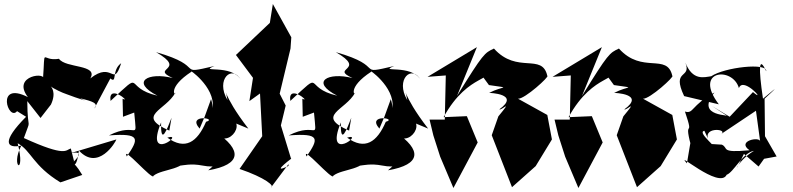

<svg xmlns="http://www.w3.org/2000/svg" viewBox="-20 -844 3954 957"><path d="M182 -256 234 -323C292 -447 117 -433 403 -343L209 -435C301 -340 499 -357 450 -303L530 -453C565 -424 535 -495 584 -529C543 -403 544 -543 430 -453C472 -524 307 -503 274 -551C182 -535 207 -621 194 -446C222 -488 35 -470 119 -360C-45 -443 22 -236 65 -290L110 -262C-14 -137 12 -103 86 -118C29 -9 111 36 68 -130C136 -93 143 -19 281 65L390 28C328 -75 359 32 373 -94C469 11 557 -136 560 -149L313 -75C438 -112 323 -16 349 -41L333 -104C307 -97 312 -59 99 -156C139 -270 117 -173 116 -340Z M593 -262 649 -283C663 -127 667 -242 523 -169C680 -181 674 -154 612 -64C584 -127 745 62 745 32C791 -5 911 6 917 -74C830 23 876 -41 988 -19C1132 10 1134 -105 1018 5C1185 -24 1188 -96 1054 -187C1112 -80 1243 -266 1083 -259L1218 -203C1083 -377 1100 -432 1114 -345C1052 -449 1138 -525 1181 -445C1136 -527 963 -479 1049 -515C848 -468 1017 -511 758 -584C917 -492 725 -507 841 -455C719 -486 628 -437 765 -367C589 -407 706 -503 531 -341C518 -431 638 -328 591 -352ZM1000 -262 975 -203C909 -278 1069 -254 1007 -237C963 -135 903 -94 814 -158C907 -186 698 -26 783 -234C780 -113 813 -200 835 -257L824 -193C653 -268 807 -294 854 -382C854 -361 812 -407 935 -487C911 -506 1054 -414 1040 -306C1015 -298 1056 -267 1032 -350Z M1418 -17C1313 33 1459 -74 1431 -52L1380 -219L1404 -318L1374 -377L1428 -602L1432 -658L1340 -824L1325 -730L1156 -570L1241 -456L1223 -340L1276 -378L1287 -165L1174 -2C1303 42 1351 84 1331 90L1418 -26Z M1489 -262 1545 -283C1559 -127 1563 -242 1419 -169C1576 -181 1570 -154 1508 -64C1480 -127 1641 62 1641 32C1687 -5 1807 6 1813 -74C1726 23 1772 -41 1884 -19C2028 10 2030 -105 1914 5C2081 -24 2084 -96 1950 -187C2008 -80 2139 -266 1979 -259L2114 -203C1979 -377 1996 -432 2010 -345C1948 -449 2034 -525 2077 -445C2032 -527 1859 -479 1945 -515C1744 -468 1913 -511 1654 -584C1813 -492 1621 -507 1737 -455C1615 -486 1524 -437 1661 -367C1485 -407 1602 -503 1427 -341C1414 -431 1534 -328 1487 -352ZM1896 -262 1871 -203C1805 -278 1965 -254 1903 -237C1859 -135 1799 -94 1710 -158C1803 -186 1594 -26 1679 -234C1676 -113 1709 -200 1731 -257L1720 -193C1549 -268 1703 -294 1750 -382C1750 -361 1708 -407 1831 -487C1807 -506 1950 -414 1936 -306C1911 -298 1952 -267 1928 -350Z M2417 -420C2533 -402 2489 -418 2418 -381C2418 -381 2576 -377 2469 -299C2479 -291 2540 -356 2464 -264L2431 -170L2532 89L2650 -16L2731 -149L2708 -271L2562 -352C2595 -349 2722 -465 2708 -466C2682 -582 2558 -473 2442 -602C2395 -580 2389 -578 2258 -366L2357 -609L2111 -461L2202 -468L2197 -248H2121L2140 -169L2174 -63L2240 93L2361 -134L2307 -265L2191 -260C2317 -491 2468 -437 2363 -494Z M3040 -420C3156 -402 3112 -418 3041 -381C3041 -381 3199 -377 3092 -299C3102 -291 3163 -356 3087 -264L3054 -170L3155 89L3273 -16L3354 -149L3331 -271L3185 -352C3218 -349 3345 -465 3331 -466C3305 -582 3181 -473 3065 -602C3018 -580 3012 -578 2881 -366L2980 -609L2734 -461L2825 -468L2820 -248H2744L2763 -169L2797 -63L2863 93L2984 -134L2930 -265L2814 -260C2940 -491 3091 -437 2986 -494Z M3851 -64 3793 -165 3791 -352C3831 -389 3883 -436 3783 -352C3760 -506 3762 -570 3799 -489C3806 -533 3592 -509 3525 -464C3489 -459 3433 -440 3396 -532C3429 -449 3325 -502 3390 -365L3563 -324C3433 -495 3632 -514 3663 -405C3685 -466 3805 -325 3733 -385L3617 -262L3528 -316L3611 -262C3632 -275 3440 -256 3541 -383C3422 -317 3438 -275 3394 -288C3447 -132 3377 -283 3433 -85C3425 -184 3428 -168 3404 -30C3337 -103 3566 103 3602 27C3636 16 3683 -84 3738 -92C3644 -37 3626 60 3688 -77L3761 -14C3831 -112 3830 -106 3753 -46ZM3509 -153C3488 -215 3619 -200 3570 -173L3748 -292L3769 -138C3771 -166 3648 -142 3716 -95C3566 -81 3614 -106 3578 -123L3511 -127C3586 -86 3447 -185 3491 -192Z"/></svg>

Font: Asimov Silicon
Style: Regular
Weight: 400
Designer: Google
Version: Version 2.000980; 2014